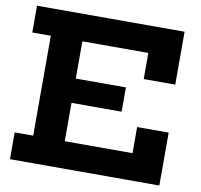

<svg xmlns="http://www.w3.org/2000/svg" viewBox="-83 -847 978 935"><g transform="rotate(10 406.0 -379.5)"><path d="M521 -442.3V-322.2H199.1V-442.3ZM608.3 -261.6H764.3V0H25.6V-132.5H117.2V-626.5H25.6V-758.9H755.3V-497.3H599.3V-626.5H273.2V-132.5H608.3Z"/></g></svg>

Font: Hepta Slab ExtraLight
Style: Regular
Weight: 200
Designer: Michael LaGattuta
Foundry: Michael LaGattuta
Version: Version 1.100